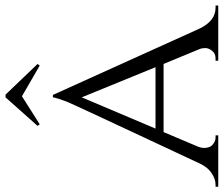

<svg xmlns="http://www.w3.org/2000/svg" viewBox="-84 -752 830 713"><g transform="rotate(-90 331.5 -395.0)"><path d="M221 -671C221 -671 227 -663 227 -663C227 -663 331 -729 331 -729C331 -729 445 -663 445 -663C445 -663 451 -671 451 -671C451 -671 337 -790 337 -790C337 -790 327 -790 327 -790C327 -790 221 -671 221 -671ZM660 -10C628 -10 602 -29 583 -68C583 -68 336 -614 336 -614C336 -614 327 -614 327 -614C327 -614 327 -614 327 -614C326 -605 320 -586 309 -558C309 -558 309 -558 309 -558C303 -543 227 -380 81 -68C81 -68 81 -68 81 -68C72 -49 60 -34 46 -25C31 -15 17 -10 3 -10C3 -10 -5 -10 -5 -10C-5 -10 -5 0 -5 0C-5 0 186 0 186 0C186 0 186 -10 186 -10C186 -10 178 -10 178 -10C178 -10 178 -10 178 -10C169 -10 162 -13 155 -18C148 -23 144 -28 142 -35C140 -41 139 -47 139 -52C139 -57 140 -64 143 -73C143 -73 198 -203 198 -203C198 -203 451 -203 451 -203C451 -203 506 -70 506 -70C506 -70 506 -70 506 -70C509 -63 510 -55 510 -48C510 -40 507 -32 500 -23C493 -14 484 -10 471 -10C471 -10 463 -10 463 -10C463 -10 463 0 463 0C463 0 668 0 668 0C668 0 668 -10 668 -10C668 -10 660 -10 660 -10C660 -10 660 -10 660 -10ZM327 -507C327 -507 439 -233 439 -233C439 -233 211 -233 211 -233C211 -233 327 -507 327 -507Z"/></g></svg>

Font: Cinzel Utterance
Style: Regular
Weight: 500
Designer: Natanael Gama
Foundry: ""
Version: ""